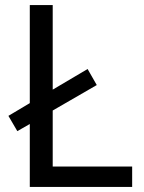

<svg xmlns="http://www.w3.org/2000/svg" viewBox="-20 -734 564 754"><path d="M97 0H499V-80H187V-300L360 -400L324 -463L187 -382V-714H97V-329L13 -279L48 -219L97 -247Z"/></svg>

Font: Noto Sans Hebrew Droid Medium
Style: Regular
Weight: 500
Designer: Monotype Design Team
Foundry: Monotype Imaging Inc.
Version: Version 1.100